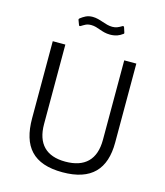

<svg xmlns="http://www.w3.org/2000/svg" viewBox="-133 -1023 976 1134"><g transform="rotate(15 355.0 -456.5)"><path d="M489 -870C497 -874 498 -877 496 -882L487 -910C484 -918 480 -919 473 -914C456 -904 441 -896 418 -896C374 -896 339 -923 292 -923C259 -923 239 -909 219 -894C214 -889 214 -887 216 -882L225 -858C228 -849 231 -849 238 -853C254 -862 267 -874 296 -874C339 -874 365 -848 417 -848C453 -848 476 -860 489 -870ZM612 -240V-723H538V-237C538 -115 474 -55 356 -55C239 -55 178 -117 178 -237V-723H101V-252C101 -79 177 10 356 10C533 10 612 -78 612 -240Z"/></g></svg>

Font: United Sans Light
Style: Regular
Weight: 300
Designer: Pablo Impallari, Rodrigo Fuenzalida (Modified by Dan O. Williams)
Version: Version 1.000;PS 001.000;hotconv 1.0.88;makeotf.lib2.5.64775